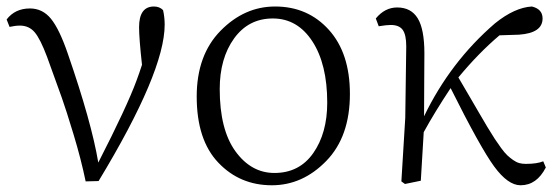

<svg xmlns="http://www.w3.org/2000/svg" viewBox="-20 -545 1687 579"><path d="M8.8 -463.9 0 -486.3Q25.4 -519.5 70.3 -519.5Q108.4 -519.5 133.8 -488.3Q159.2 -457 184.6 -382.8Q255.9 -176.8 276.4 -54.7Q363.3 -224.6 391.6 -301.8Q400.4 -325.2 408.2 -349.6Q399.4 -429.7 399.4 -462.9Q399.4 -525.4 444.3 -525.4Q460.9 -525.4 471.7 -514.6Q476.6 -493.2 476.6 -470.7Q476.6 -328.1 277.3 1L238.3 2Q224.6 -64.5 201.7 -140.1Q178.7 -215.8 166.5 -250Q154.3 -284.2 122.1 -373Q101.6 -427.7 84.5 -447.8Q67.4 -467.8 40 -467.8Q26.4 -467.8 8.8 -463.9Z M799.8 13.7Q703.1 13.7 638.2 -54.7Q573.2 -123 573.2 -253.9Q573.2 -378.9 645 -452.1Q716.8 -525.4 809.6 -525.4Q908.2 -525.4 971.7 -455.1Q1035.2 -384.8 1035.2 -261.7Q1035.2 -132.8 963.9 -59.6Q892.6 13.7 799.8 13.7ZM807.6 -23.4Q882.8 -23.4 924.8 -83.5Q966.8 -143.6 966.8 -235.4Q966.8 -351.6 921.9 -420.4Q877 -489.3 802.7 -489.3Q729.5 -489.3 686 -429.2Q642.6 -369.1 642.6 -276.4Q642.6 -154.3 689.9 -88.9Q737.3 -23.4 807.6 -23.4Z M1618.2 -58.6 1626 -40Q1598.6 13.7 1549.8 13.7Q1511.7 13.7 1470.2 -43Q1428.7 -99.6 1338.9 -279.3Q1291 -207 1257.8 -146.5Q1256.8 -123 1249 0L1201.2 9.8L1190.4 2L1202.1 -189.5L1205.1 -405.3Q1205.1 -440.4 1194.3 -455.1Q1183.6 -469.7 1158.2 -469.7Q1145.5 -469.7 1122.1 -465.8L1113.3 -489.3Q1140.6 -522.5 1177.7 -522.5Q1219.7 -522.5 1239.7 -489.7Q1259.8 -457 1259.8 -383.8Q1259.8 -373 1259.3 -298.8Q1258.8 -224.6 1258.8 -194.3Q1337.9 -358.4 1472.7 -474.6Q1532.2 -522.5 1584 -525.4Q1616.2 -517.6 1616.2 -489.3Q1616.2 -445.3 1544.9 -440.4L1486.3 -438.5Q1422.9 -384.8 1362.3 -311.5Q1377 -286.1 1396 -253.9Q1415 -221.7 1425.3 -203.6Q1435.5 -185.5 1449.7 -162.1Q1463.9 -138.7 1472.2 -126Q1480.5 -113.3 1491.2 -98.6Q1502 -84 1509.8 -76.7Q1517.6 -69.3 1527.3 -62.5Q1537.1 -55.7 1545.9 -53.2Q1554.7 -50.8 1565.4 -50.8Q1599.6 -50.8 1618.2 -58.6Z"/></svg>

Font: Bpmf Zihi Serif Light
Style: Light
Weight: 300
Foundry: But Ko
Version: Version 1.320